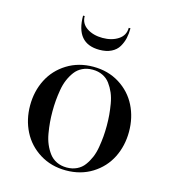

<svg xmlns="http://www.w3.org/2000/svg" viewBox="-104 -764 766 859"><g transform="rotate(15 279.0 -334.5)"><path d="M182.5 -679Q182.5 -644 212 -624.5Q241.5 -605 284.5 -605Q327.5 -605 357 -624.5Q386.5 -644 386.5 -679H394.5Q394.5 -654 389.8 -632.8Q385 -611.5 373.5 -592Q362 -572.5 339.2 -561.2Q316.5 -550 284.5 -550Q175 -550 175 -679ZM77.5 -110.2Q50 -164.5 50 -230Q50 -295.5 77.5 -349.8Q105 -404 158 -437Q211 -470 279.5 -470Q348 -470 400.8 -437Q453.5 -404 480.8 -349.8Q508 -295.5 508 -230Q508 -164.5 480.8 -110.2Q453.5 -56 400.8 -23Q348 10 279.5 10Q211 10 158 -23Q105 -56 77.5 -110.2ZM155.5 -279.8Q153.5 -256 153.5 -230Q153.5 -204 155.5 -180.2Q157.5 -156.5 162 -129.8Q166.5 -103 175.8 -81.2Q185 -59.5 198.5 -41.5Q212 -23.5 232.8 -13.5Q253.5 -3.5 279.5 -3.5Q305.5 -3.5 326.2 -13.5Q347 -23.5 360.2 -41.5Q373.5 -59.5 382.8 -81.2Q392 -103 396.5 -129.8Q401 -156.5 403 -180.2Q405 -204 405 -230Q405 -256 403 -279.8Q401 -303.5 396.5 -330.2Q392 -357 382.8 -378.8Q373.5 -400.5 360.2 -418.5Q347 -436.5 326.2 -446.5Q305.5 -456.5 279.5 -456.5Q253.5 -456.5 232.8 -446.5Q212 -436.5 198.5 -418.5Q185 -400.5 175.8 -378.8Q166.5 -357 162 -330.2Q157.5 -303.5 155.5 -279.8Z"/></g></svg>

Font: Bodoni* 16pt
Style: Regular
Weight: 400
Version: Version 2.3